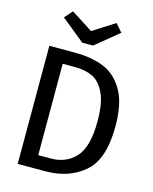

<svg xmlns="http://www.w3.org/2000/svg" viewBox="-135 -1022 885 1110"><g transform="rotate(15 307.5 -467.0)"><path d="M247.2 0H80.5V-706.7H235.9Q331.3 -706.7 404.6 -678.2Q477.9 -649.7 524.1 -572.3Q570.3 -494.9 570.3 -356.9Q570.3 -156.4 477.7 -78.2Q385.1 0 247.2 0ZM257.4 -626.2H182.1V-79.5H258.5Q347.7 -79.5 405.1 -140.8Q462.6 -202.1 462.6 -356.9Q462.6 -467.7 433.1 -527.2Q403.6 -586.7 359.2 -606.4Q314.9 -626.2 257.4 -626.2ZM291.3 -851.3 422.1 -934.4 463.1 -887.2 324.1 -773.3H259.5L119.5 -887.2L161.5 -934.4Z"/></g></svg>

Font: Fira Code Fixed Retina
Style: Regular
Weight: 450
Monospace: yes
Designer: Carrois Corporate, Edenspiekermann AG, Nikita Prokopov
Foundry: Carrois Corporate, Edenspiekermann AG, Nikita Prokopov
Version: Version 5.002